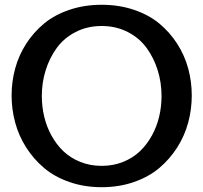

<svg xmlns="http://www.w3.org/2000/svg" viewBox="-20 -758 838 791"><path d="M531.7 -8.1Q470.7 13.2 398.9 13.2Q327.1 13.2 266.1 -8.1Q205.1 -29.3 161.9 -65.7Q118.7 -102.1 87.9 -150.4Q57.1 -198.7 42.5 -253.2Q27.8 -307.6 27.8 -364.7Q27.8 -421.9 42.5 -475.8Q57.1 -529.8 87.6 -577.4Q118.2 -625 161.4 -660.9Q204.6 -696.8 265.9 -717.5Q327.1 -738.3 398.9 -738.3Q470.7 -738.3 532 -717.5Q593.3 -696.8 636.5 -660.9Q679.7 -625 710.2 -577.4Q740.7 -529.8 755.4 -475.8Q770 -421.9 770 -364.7Q770 -307.6 755.4 -253.2Q740.7 -198.7 710 -150.4Q679.2 -102.1 636 -65.7Q592.8 -29.3 531.7 -8.1ZM645.5 -362.8Q645.5 -418 629.6 -468.8Q613.8 -519.5 584 -560.5Q554.2 -601.6 506.1 -626.2Q458 -650.9 398.9 -650.9Q339.8 -650.9 291.7 -626.2Q243.7 -601.6 213.9 -560.5Q184.1 -519.5 168.2 -468.8Q152.3 -418 152.3 -362.8Q152.3 -318.8 162.1 -277.6Q171.9 -236.3 192.1 -199.5Q212.4 -162.6 241.2 -135Q270 -107.4 310.5 -91.1Q351.1 -74.7 398.9 -74.7Q446.8 -74.7 487.3 -91.1Q527.8 -107.4 556.6 -135Q585.4 -162.6 605.7 -199.5Q626 -236.3 635.7 -277.6Q645.5 -318.8 645.5 -362.8Z"/></svg>

Font: Coustard
Style: Regular
Weight: 400
Foundry: vernon adams
Version: Version 1.001